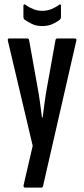

<svg xmlns="http://www.w3.org/2000/svg" viewBox="-20 -664 382 869"><path d="M93 185Q85 185 87 173L128 -4L16 -478Q13 -490 21 -490H102Q111 -490 112 -481L150 -269Q156 -237 161 -200.5Q166 -164 170 -132H173Q177 -164 182 -201Q187 -238 193 -270L231 -482Q232 -490 240 -490H319Q323 -490 325 -487Q327 -484 325 -478L175 177Q174 185 166 185ZM171 -546Q144 -546 124 -556Q104 -566 90 -576Q86 -580 86 -588V-637Q86 -643 89 -644Q92 -645 96 -642Q112 -630 131 -622.5Q150 -615 171 -615Q193 -615 212 -622.5Q231 -630 247 -642Q251 -645 253.5 -644Q256 -643 256 -637V-588Q256 -580 252 -576Q239 -565 218.5 -555.5Q198 -546 171 -546Z"/></svg>

Font: Sofia Sans Extra Condensed SemiBold
Style: Regular
Weight: 600
Designer: Botio Nikoltchev, Ani Petrova
Foundry: lettersoup
Version: Version 4.101